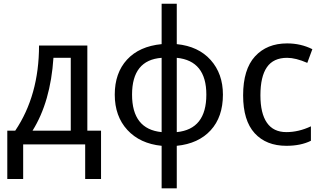

<svg xmlns="http://www.w3.org/2000/svg" viewBox="-20 -782 1747 1040"><path d="M527.3 187.5H441.4V0H105.5V187.5H19.5V-74.2H62.5Q191.4 -265.6 191.4 -535.2H453.1V-74.2H527.3ZM363.3 -74.2V-468.8H269.5Q253.9 -230.5 156.2 -74.2Z M937.5 -543Q1054.7 -531.2 1121.1 -457Q1187.5 -382.8 1187.5 -269.5Q1187.5 -148.4 1121.1 -76.2Q1054.7 -3.9 937.5 7.8V238.3H855.5V7.8Q738.3 -3.9 669.9 -78.1Q601.6 -152.3 601.6 -269.5Q601.6 -386.7 668 -459Q734.4 -531.2 855.5 -543V-761.7H937.5ZM855.5 -66.4V-468.8Q695.3 -457 695.3 -269.5Q695.3 -82 855.5 -66.4ZM937.5 -468.8V-66.4Q1097.7 -82 1097.7 -269.5Q1097.7 -453.1 937.5 -468.8Z M1671.9 -515.6 1644.5 -441.4Q1582 -468.8 1535.2 -468.8Q1460.9 -468.8 1425.8 -418Q1390.6 -367.2 1390.6 -265.6Q1390.6 -168 1425.8 -117.2Q1460.9 -66.4 1531.2 -66.4Q1597.7 -66.4 1664.1 -97.7V-19.5Q1609.4 7.8 1531.2 7.8Q1421.9 7.8 1359.4 -60.5Q1296.9 -128.9 1296.9 -265.6Q1296.9 -406.2 1361.3 -476.6Q1425.8 -546.9 1535.2 -546.9Q1609.4 -546.9 1671.9 -515.6Z"/></svg>

Font: Droid Sans Fallback
Style: Regular
Weight: 400
Designer: Steve Matteson
Foundry: Ascender Corporation
Version: 3.00 (Khmer version)